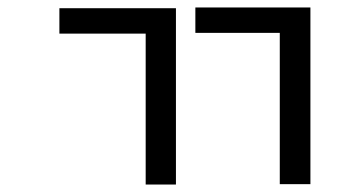

<svg xmlns="http://www.w3.org/2000/svg" viewBox="-20 -630 960 514"><path d="M139 -608H451V-136H370V-540H139ZM503 -610H811V-137H729V-542H503Z"/></svg>

Font: ukorean25
Style: Book
Weight: 400
Designer: Jelle Bosma - Monotype Design Team
Foundry: Monotype Imaging Inc.
Version: Version 2.003